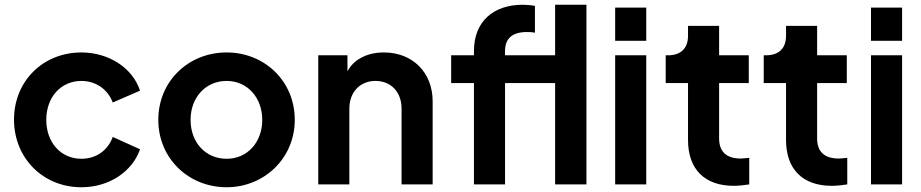

<svg xmlns="http://www.w3.org/2000/svg" viewBox="-20 -777 3881 809"><path d="M323 12C441 12 538 -55 570 -148L455 -200C435 -144 386 -108 323 -108C237 -108 175 -176 175 -272C175 -368 237 -436 323 -436C384 -436 435 -400 455 -345L570 -395C539 -491 438 -556 323 -556C161 -556 39 -435 39 -273C39 -111 161 12 323 12Z M935 12C1092 12 1222 -109 1222 -272C1222 -436 1094 -556 935 -556C774 -556 647 -435 647 -272C647 -109 775 12 935 12ZM935 -108C846 -108 783 -177 783 -272C783 -366 846 -436 935 -436C1022 -436 1085 -366 1085 -272C1085 -177 1022 -108 935 -108Z M1452 0V-319C1452 -390 1498 -436 1562 -436C1627 -436 1672 -390 1672 -319V0H1803V-350C1803 -472 1718 -556 1598 -556C1559 -556 1526 -548 1497 -531C1474 -518 1457 -500 1444 -477V-544H1321V0Z M2108 0V-427H2319V0H2451V-757H2319V-544H2108V-562C2108 -617 2141 -642 2200 -642C2209 -642 2221 -642 2234 -639V-752C2221 -755 2199 -757 2183 -757C2058 -757 1977 -686 1977 -562V-544H1881V-427H1977V0Z M2703 -605V-745H2572V-605ZM2703 0V-544H2572V0Z M3072 6C3092 6 3118 3 3137 0V-112C3125 -111 3111 -109 3102 -109C3038 -109 3010 -140 3010 -194V-427H3135V-544H3010V-668H2879V-626C2879 -573 2848 -544 2795 -544H2785V-427H2879V-187C2879 -64 2949 6 3072 6Z M3485 6C3505 6 3531 3 3550 0V-112C3538 -111 3524 -109 3515 -109C3451 -109 3423 -140 3423 -194V-427H3548V-544H3423V-668H3292V-626C3292 -573 3261 -544 3208 -544H3198V-427H3292V-187C3292 -64 3362 6 3485 6Z M3781 -605V-745H3650V-605ZM3781 0V-544H3650V0Z"/></svg>

Font: Plus Jakarta Sans
Style: Bold
Weight: 700
Designer: Gumpita Rahayu
Foundry: Tokotype
Version: Version 2.071;gftools[0.9.30]